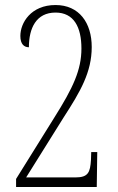

<svg xmlns="http://www.w3.org/2000/svg" viewBox="-20 -744 469 764"><path d="M44 0H365L367 -139H343L342 -108C339 -58 331 -38 280 -38H84L234 -278C300 -380 345 -457 345 -557C345 -653 295 -724 201 -724C103 -724 61 -653 61 -601C61 -568 76 -556 95 -556C95 -632 124 -694 201 -694C274 -694 304 -636 304 -551C304 -466 271 -395 196 -276L44 -32Z"/></svg>

Font: Noto Serif Georgian ExtraCondensed ExtraLight
Style: Regular
Weight: 200
Width: 2
Designer: Monotype Design Team, Akaki Razmadze
Foundry: Google LLC
Version: Version 2.003